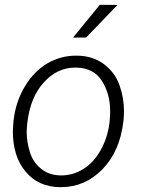

<svg xmlns="http://www.w3.org/2000/svg" viewBox="-20 -770 588 800"><path d="M284.2 -613.3 338.9 -613.8 469.7 -749.5 396 -750ZM35.2 -252.4 33.7 -224.6C33.7 -223.1 33.7 -222.2 33.7 -220.7C33.7 -152.8 51.3 -97.2 86.4 -55.2C121.6 -12.7 168.9 8.8 228 9.8C230 9.8 232.4 9.8 234.4 9.8C300.8 9.8 357.9 -15.1 406.7 -64.5C455.1 -114.3 484.4 -180.7 494.1 -264.2L495.1 -273.4C496.1 -285.2 496.6 -296.9 496.6 -308.1C496.6 -343.8 490.7 -378.9 478 -414.6C465.8 -449.7 444.3 -479 413.6 -502.4C382.8 -525.4 345.2 -537.6 301.8 -538.1C299.8 -538.1 297.9 -538.1 296.4 -538.1C253.9 -538.1 214.4 -527.3 177.2 -505.9C140.1 -483.9 108.9 -452.1 83.5 -409.7C58.1 -367.2 42.5 -320.3 36.6 -269ZM94.2 -261.2C102.5 -330.6 125.5 -385.7 162.6 -426.8C200.2 -467.8 243.2 -488.3 293 -488.3C294.9 -488.3 296.9 -488.3 298.8 -488.3C346.7 -487.3 381.8 -468.8 404.8 -432.6C427.7 -396.5 439 -354.5 439 -307.1C439 -296.4 438.5 -284.7 437.5 -272.9L436 -256.8C430.7 -215.8 418.5 -178.2 399.4 -144.5C361.8 -76.7 302.2 -39.1 234.4 -39.1C233.4 -39.1 231.9 -39.1 231 -39.1C198.2 -40 171.4 -49.8 149.4 -68.4C127.4 -86.9 112.3 -109.9 104 -137.7C95.7 -165.5 91.3 -192.4 91.3 -218.8C91.3 -229.5 91.8 -240.7 93.3 -252.4Z"/></svg>

Font: Roboto Light
Style: Italic
Weight: 300
Italic angle: -12°
Designer: Google
Version: Version 2.137; 2017